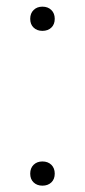

<svg xmlns="http://www.w3.org/2000/svg" viewBox="-20 -566 262 591"><path d="M110.5 5.5Q94 5.5 83.5 -4.5Q73 -14.5 73 -31.5Q73 -48.5 83.5 -58.8Q94 -69 110.5 -69Q127.5 -69 138 -58.8Q148.5 -48.5 148.5 -31.5Q148.5 -14.5 138 -4.5Q127.5 5.5 110.5 5.5ZM110.5 -471Q94 -471 83.5 -481Q73 -491 73 -508Q73 -525 83.5 -535.2Q94 -545.5 110.5 -545.5Q127.5 -545.5 138 -535.2Q148.5 -525 148.5 -508Q148.5 -491 138 -481Q127.5 -471 110.5 -471Z"/></svg>

Font: Encode Sans SemiExpanded SemiExpanded ExtraLight
Style: Regular
Weight: 200
Width: 6
Designer: Multiple Designers
Foundry: Impallari Type
Version: Version 3.000; ttfautohint (v1.8.3) -l 8 -r 50 -G 200 -x 14 